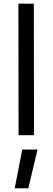

<svg xmlns="http://www.w3.org/2000/svg" viewBox="-20 -735 286 1044"><path d="M80 -715H164L165 0H81ZM101 78H184L134 289H60Z"/></svg>

Font: Panefresco 500wt
Style: Regular
Weight: 700
Foundry: Campivisivi & Chank Co
Version: Version 1.001